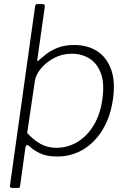

<svg xmlns="http://www.w3.org/2000/svg" viewBox="-20 -762 630 947"><path d="M191 -742Q196 -742 199 -738Q202 -734 201 -729L164 -468Q163 -460 166 -460.5Q169 -461 175 -468Q185 -476 206 -493.5Q227 -511 262 -525.5Q297 -540 346 -540Q411 -540 458 -510.5Q505 -481 527.5 -421Q550 -361 537 -272Q525 -187 487 -123.5Q449 -60 391 -25Q333 10 262 10Q210 10 176 -6.5Q142 -23 124 -42Q108 -54 105 -32L79 156Q78 161 76.5 163Q75 165 70 165H38Q34 165 31 161.5Q28 158 29 154L153 -730Q155 -738 157 -740Q159 -742 167 -742H191ZM114 -106Q145 -72 179.5 -52.5Q214 -33 258 -33Q314 -33 361.5 -61.5Q409 -90 442 -144Q475 -198 485 -274Q496 -351 477.5 -400.5Q459 -450 421 -473.5Q383 -497 334 -497Q286 -497 246 -475.5Q206 -454 181 -423Q156 -392 152 -363L114 -106Z"/></svg>

Font: Libre Franklin ExtraLight
Style: Italic
Weight: 250
Italic angle: -8°
Designer: Pablo Impallari, Rodrigo Fuenzalida, Nhung Nguyen
Foundry: Impallari Type
Version: Version 3.000